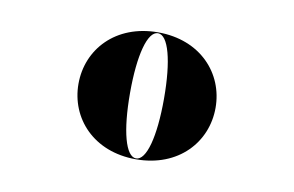

<svg xmlns="http://www.w3.org/2000/svg" viewBox="-44 -833 656 429"><g transform="rotate(10 284.0 -619.0)"><path d="M129 -619C129 -541 188 -475 284.5 -475C381 -475 440 -541 440 -619C440 -697 381 -763 284.5 -763C188 -763 129 -697 129 -619ZM246 -619C246 -705.5 261 -761 284.5 -761C308 -761 323 -705.5 323 -619C323 -532.5 308 -477 284.5 -477C261 -477 246 -532.5 246 -619Z"/></g></svg>

Font: Bodoni* 48pt Fatface
Style: Regular
Weight: 900
Version: Version 2.3